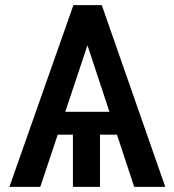

<svg xmlns="http://www.w3.org/2000/svg" viewBox="-20 -727 678 747"><path d="M435.1 -203.1H369.1V0H263.7V-203.1H204.6L136.7 0H16.6L265.6 -707H376L623 0H502ZM405.8 -292 320.3 -550.8 233.9 -292Z"/></svg>

Font: Pretendard GOV Medium
Style: Regular
Weight: 500
Designer: Base glyphs from Inter by Rasmus Andersson; Hangeul glyphs from Noto Sans CJK(Source Han Sans) by Jang Soo-young and Kan
Foundry: Kil Hyung-jin
Version: Version 1.309